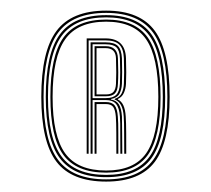

<svg xmlns="http://www.w3.org/2000/svg" viewBox="-20 -873 401 365"><path d="M181.8 -527.8Q116.2 -527.8 87.4 -565.5Q58.5 -603.2 58.5 -688.8Q58.5 -775.8 87.4 -814.2Q116.2 -852.8 181.8 -852.8Q246.2 -852.8 274.4 -814.2Q302.5 -775.8 302.5 -688.8Q302.5 -603.2 274.4 -565.5Q246.2 -527.8 181.8 -527.8ZM181.8 -532Q243.8 -532 271 -568.8Q298.2 -605.5 298.2 -688.8Q298.2 -773.5 271 -811Q243.8 -848.5 181.8 -848.5Q118.5 -848.5 90.6 -811Q62.8 -773.5 62.8 -688.8Q62.8 -605.5 90.6 -568.8Q118.5 -532 181.8 -532ZM181.8 -536.2Q120.8 -536.2 93.9 -572.1Q67 -608 67 -688.8Q67 -771.2 93.9 -807.8Q120.8 -844.2 181.8 -844.2Q241.5 -844.2 267.8 -807.8Q294 -771.2 294 -688.8Q294 -608 267.8 -572.1Q241.5 -536.2 181.8 -536.2ZM181.8 -540.5Q239.2 -540.5 264.4 -575.4Q289.5 -610.2 289.5 -688.8Q289.5 -769.2 264.4 -804.6Q239.2 -840 181.8 -840Q123 -840 97.1 -804.6Q71.2 -769.2 71.2 -688.8Q71.2 -610.2 97.1 -575.4Q123 -540.5 181.8 -540.5ZM181.8 -544.8Q125.2 -544.8 100.5 -578.5Q75.8 -612.2 75.8 -688.8Q75.8 -767 100.5 -801.4Q125.2 -835.8 181.8 -835.8Q237 -835.8 261.1 -801.4Q285.2 -767 285.2 -688.8Q285.2 -612.2 261.1 -578.5Q237 -544.8 181.8 -544.8ZM181.8 -548.8Q234.8 -548.8 257.9 -581.6Q281 -614.5 281 -688.8Q281 -764.5 257.9 -798.1Q234.8 -831.8 181.8 -831.8Q127.5 -831.8 103.8 -798.1Q80 -764.5 80 -688.8Q80 -614.5 103.8 -581.6Q127.5 -548.8 181.8 -548.8ZM144.8 -580.8V-800H180.8Q218.2 -800 219.5 -762.2Q220 -746.8 220 -735.2Q220 -723.8 219.5 -713.5Q219 -704.2 215.5 -696.4Q212 -688.5 204 -684.8V-683.8Q217.5 -677.8 219 -651.5Q219.8 -640.8 219.9 -619.6Q220 -598.5 220 -580.8H216.2Q216 -598.5 216 -619.6Q216 -640.8 215.2 -651.5Q213.5 -678.5 198 -683.8V-685Q207.8 -688.2 211.4 -695.9Q215 -703.5 215.5 -713.5Q216 -723.8 216 -735.8Q216 -747.8 215.5 -762.2Q214.8 -780.5 206.6 -788.4Q198.5 -796.2 180.8 -796.2H148.5V-580.8ZM159.8 -580.8V-679H181Q193 -679 198 -672.5Q203 -666 204 -651.2Q205 -640.8 204.9 -619.6Q204.8 -598.5 205 -580.8H201.2Q201.2 -598.5 201.1 -620Q201 -641.5 200.2 -651.2Q199.2 -664.2 195.1 -669.8Q191 -675.2 181 -675.2H163.5V-580.8ZM152.2 -580.8V-792.5H180.8Q197.2 -792.5 204.1 -785.6Q211 -778.8 211.8 -762.2Q212.2 -747.5 212.2 -735.8Q212.2 -724 211.8 -713.8Q211.2 -702.2 206.9 -694.5Q202.5 -686.8 191 -684.8V-683.8Q201.5 -682 206.1 -674.4Q210.8 -666.8 211.8 -651.5Q212.2 -640.8 212.2 -619.6Q212.2 -598.5 212.5 -580.8H208.8Q208.5 -598.5 208.6 -619.5Q208.8 -640.5 208 -651.2Q206.8 -668 200.6 -675.4Q194.5 -682.8 181 -682.8H156V-580.8ZM156 -686.5H181.5Q195 -686.5 201.1 -692.9Q207.2 -699.2 208 -713.8Q208.5 -724 208.5 -735.6Q208.5 -747.2 208 -762Q207.5 -776.8 201.5 -782.8Q195.5 -788.8 180.8 -788.8H156ZM159.8 -690V-785.2H180.8Q203.5 -785.2 204.2 -762Q204.8 -747 204.8 -735.4Q204.8 -723.8 204.2 -713.8Q203.8 -701 198.5 -695.5Q193.2 -690 181.5 -690ZM163.5 -693.5H181.5Q191.2 -693.5 195.6 -698.2Q200 -703 200.5 -713.8Q201 -723.8 201 -735.2Q201 -746.8 200.5 -762Q200 -781.5 180.8 -781.5H163.5Z"/></svg>

Font: Big Shoulders Inline Display Thin ExtraLight
Style: Regular
Weight: 250
Version: Version 2.002